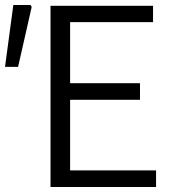

<svg xmlns="http://www.w3.org/2000/svg" viewBox="-28 -744 693 764"><path d="M173 -721H581V-656H251V-413H529V-347H251V-66H593V0H173ZM25 -724H94L98 -716L44 -478H-8Z"/></svg>

Font: Nebula Sans Book
Style: Regular
Weight: 400
Designer: Paul D. Hunt for Adobe (as Source Sans)
Foundry: Nebula Entertainment & Broadcasting LLC
Version: Version 1.010